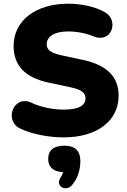

<svg xmlns="http://www.w3.org/2000/svg" viewBox="-20 -736 691 1044"><path d="M326 11C508 11 625 -79 625 -216C625 -319 561 -382 432 -410L316 -435C254 -448 234 -466 234 -495C234 -537 275 -565 350 -565C396 -565 446 -556 486 -539C590 -496 628 -628 550 -670C497 -700 421 -716 352 -716C175 -716 54 -625 54 -486C54 -380 116 -314 244 -287L361 -262C423 -249 445 -231 445 -201C445 -166 414 -140 326 -140C270 -140 201 -153 150 -178C53 -222 0 -79 90 -37C151 -7 245 11 326 11ZM371 271C403 235 417 186 417 139C417 84 387 56 330 56C273 56 242 81 242 128C242 173 270 198 323 200C320 210 316 220 310 228C277 277 339 309 371 271Z"/></svg>

Font: Nunito Black
Style: Regular
Weight: 900
Designer: Vernon Adams
Foundry: Vernon Adams
Version: Version 3.602